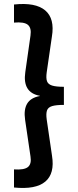

<svg xmlns="http://www.w3.org/2000/svg" viewBox="-20 -825 390 960"><path d="M50 112.5V22Q101 25.5 119.8 10Q138.5 -5.5 132.5 -42.5L105.5 -226Q98 -277 115.8 -306.8Q133.5 -336.5 179.5 -345V-346Q135 -354 117 -383.8Q99 -413.5 106.5 -464.5L132.5 -647.5Q138 -685.5 119.2 -701Q100.5 -716.5 50 -712V-802.5Q157.5 -814 206 -773Q254.5 -732 239.5 -642L213.5 -463Q209.5 -434.5 215 -419Q220.5 -403.5 240.5 -397.2Q260.5 -391 299.5 -391V-300.5Q260.5 -300.5 240.5 -294.5Q220.5 -288.5 215 -272.8Q209.5 -257 213.5 -228L240 -46.5Q254.5 42.5 206.5 83Q158.5 123.5 50 112.5Z"/></svg>

Font: Geologica Medium
Style: Regular
Weight: 500
Designer: Sindre Bremnes, Frode Helland
Foundry: Monokrom Skriftforlag AS
Version: Version 1.010;gftools[0.9.28]